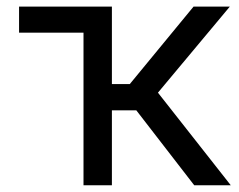

<svg xmlns="http://www.w3.org/2000/svg" viewBox="-20 -550 711 570"><path d="M285.2 -453H36.6V-530.4H285.2ZM227.9 -530.4H312.2V-300.4H365.3L554.6 -530.4H662.3L448.9 -274.9L665.1 0H556.6L384.7 -222.4H312.2V0H227.9Z"/></svg>

Font: Pretendard Variable
Style: Regular
Weight: 400
Designer: Base glyphs from Inter by Rasmus Andersson; Hangul glyphs from Noto Sans CJK(Source Han Sans) by Jang Soo-young and Kang
Foundry: Kil Hyung-jin
Version: Version 1.100;FEAKit 1.0